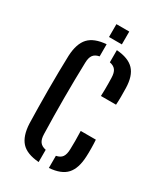

<svg xmlns="http://www.w3.org/2000/svg" viewBox="-180 -783 745 865"><g transform="rotate(30 192.5 -350.5)"><path d="M46.9 -122.9Q45.9 -158.9 45.2 -203.6Q44.4 -248.3 44.4 -296.5Q44.4 -344.7 45 -390.9Q45.5 -437.1 46.9 -475.9Q50 -540 78.6 -570.9Q107.3 -601.7 169.4 -606.4V-543.3Q147.5 -539.2 137.7 -525.8Q127.9 -512.3 127.4 -486Q125.9 -439.7 125.4 -394Q124.8 -348.3 124.8 -302.4Q124.8 -256.6 125.4 -209.9Q125.9 -163.3 127.4 -115Q127.9 -88.5 137.9 -75Q147.9 -61.5 169.4 -57.3V6.4Q105.8 1.6 77.9 -29.2Q49.9 -60.1 46.9 -122.9ZM222.6 6.4V-56.8Q244.5 -61 254 -74.6Q263.4 -88.2 264 -115.5Q264.6 -136.5 264.6 -158.5Q264.6 -180.4 263.6 -209.8H342.2Q343.6 -191.8 343.9 -166.1Q344.2 -140.3 343.2 -122.9Q340.5 -59.9 312.7 -29.1Q284.8 1.8 222.6 6.4ZM263.6 -391.7Q264.5 -407.8 264.6 -424.4Q264.6 -441 264.6 -457Q264.5 -473 264 -486.5Q263.4 -512.6 253.8 -525.8Q244.1 -539.1 222.6 -543.2V-606.4Q284.8 -601.8 313.3 -571.5Q341.8 -541.2 343.2 -478.5Q343.8 -458.1 343.7 -434.7Q343.6 -411.2 342.2 -391.7ZM162.3 -640V-706.8H229.1V-640Z"/></g></svg>

Font: Big Shoulders Stencil Text Thin
Style: Regular
Weight: 100
Designer: Patric King
Foundry: XO Type Co
Version: Version 2.001